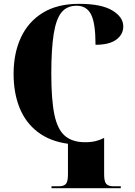

<svg xmlns="http://www.w3.org/2000/svg" viewBox="-20 -744 705 1003"><path d="M249 239V229H288Q313 229 324 217Q335 205 335 167V7Q240 -6 176.5 -55Q113 -104 82 -181.5Q51 -259 51 -358Q51 -466 89.5 -548.5Q128 -631 204 -677.5Q280 -724 393 -724Q509 -724 566.5 -689.5Q624 -655 624 -606Q624 -564 587.5 -537Q551 -510 479 -510Q479 -622 456 -668Q433 -714 380 -714Q330 -714 301.5 -679.5Q273 -645 260.5 -566.5Q248 -488 248 -358Q248 -224 264 -146Q280 -68 319 -34.5Q358 -1 425 -1Q456 -1 480 -7Q504 -13 520 -22H524V167Q524 205 535.5 217Q547 229 571 229H611V239Z"/></svg>

Font: Noto Serif Display SemiCondensed Black
Style: Regular
Weight: 900
Width: 4
Designer: Monotype Design Team
Foundry: Monotype Imaging Inc.
Version: Version 2.009